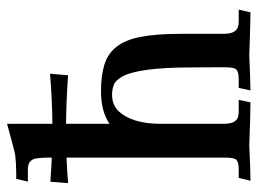

<svg xmlns="http://www.w3.org/2000/svg" viewBox="-114 -624 737 550"><g transform="rotate(-90 255.0 -348.5)"><path d="M175.8 -528.3V-403.8Q211.4 -428.2 269.5 -428.2Q313.5 -428.2 345.2 -418.5Q377 -408.7 396.7 -383.5Q416.5 -358.4 425 -314Q433.6 -269.5 433.6 -200.2V-79.6Q433.6 -57.6 439 -48.3Q444.3 -39.1 451.9 -36.4Q459.5 -33.7 467.3 -33.7H502.9L495.1 0Q467.8 0 372.1 -3.4Q305.7 -0.5 271.5 0L278.8 -33.7H304.2Q322.8 -33.7 330.3 -39.6Q337.9 -45.4 337.9 -73.7L337.4 -163.1Q337.4 -246.6 330.8 -294.2Q324.2 -341.8 313.2 -363.5Q302.2 -385.3 288.6 -390.9Q274.9 -396.5 259.8 -396.5Q229 -396.5 211.4 -377Q177.2 -340.3 175.8 -261.2V-79.6Q175.8 -57.6 180.9 -48.3Q186 -39.1 193.4 -36.4Q200.7 -33.7 209.5 -33.7H244.6L237.3 0Q209 0 113.8 -3.4Q43 0 12.7 0L21 -33.7H45.9Q64.5 -33.7 71.8 -39.6Q79.1 -45.4 79.1 -73.7V-526.9Q49.3 -525.9 5.9 -522.5L9.8 -573.2Q52.2 -570.3 79.1 -569.3Q79.1 -613.3 74 -622.8Q68.8 -632.3 61.5 -635Q54.2 -637.7 45.9 -637.7H10.3L18.1 -670.9Q69.3 -670.9 91.3 -674.8Q105 -677.7 175.8 -697.3V-567.4Q244.1 -567.9 319.3 -574.2L314.9 -522.5Q239.3 -527.8 175.8 -528.3Z"/></g></svg>

Font: Quaaykop
Style: Medium
Weight: 500
Designer: Tup Wanders
Foundry: Free font, DO NOT SELL
Version: Version 1.00;July 31, 2023;FontCreator 11.5.0.2430 64-bit